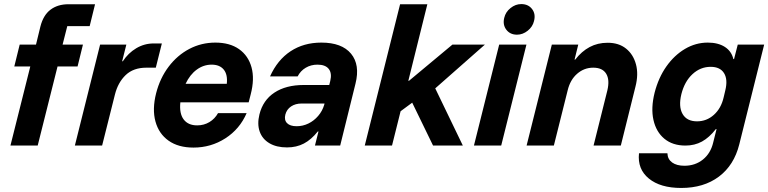

<svg xmlns="http://www.w3.org/2000/svg" viewBox="-20 -721 3805 951"><path d="M31.7 0 130 -391.7H50.8L77.5 -500H158.3L180 -589.2Q194.2 -645.8 230 -672.9Q265.8 -700 319.2 -700H450.8L424.2 -591.7H313.3L290 -500H390.8L364.2 -391.7H265L166.7 0Z M350.8 0 475.8 -500H605.8L585 -417.5H588.3Q615 -458.3 655 -482.1Q695 -505.8 740.8 -505.8H781.7L751.7 -385.8H705Q640.8 -385.8 602.5 -349.2Q564.2 -312.5 549.2 -252.5L485.8 0Z M938.3 10Q863.3 10 815 -24.2Q766.7 -58.3 750 -119.2Q733.3 -180 753.3 -259.2Q772.5 -334.2 815.4 -390.8Q858.3 -447.5 917.9 -478.8Q977.5 -510 1046.7 -510Q1118.3 -510 1164.2 -477.5Q1210 -445 1225.8 -387.5Q1241.7 -330 1221.7 -253.3L1211.7 -214.2H873.3Q867.5 -159.2 889.6 -129.6Q911.7 -100 956.7 -100Q990 -100 1017.1 -116.2Q1044.2 -132.5 1060 -160.8H1201.7Q1167.5 -81.7 1096.2 -35.8Q1025 10 938.3 10ZM899.2 -305.8H1103.3Q1108.3 -351.7 1088.3 -376.2Q1068.3 -400.8 1028.3 -400.8Q988.3 -400.8 954.6 -376.2Q920.8 -351.7 899.2 -305.8Z M1401.7 9.2Q1349.2 9.2 1314.2 -11.7Q1279.2 -32.5 1266.2 -69.6Q1253.3 -106.7 1265 -154.2Q1282.5 -225 1339.6 -262.5Q1396.7 -300 1484.2 -300H1610.8L1615.8 -320Q1625 -358.3 1608.3 -379.6Q1591.7 -400.8 1552.5 -400.8Q1520 -400.8 1494.2 -385.4Q1468.3 -370 1454.2 -342.5H1317.5Q1354.2 -424.2 1419.2 -467.1Q1484.2 -510 1571.7 -510Q1673.3 -510 1718.8 -455Q1764.2 -400 1740.8 -306.7L1665 0H1540L1557.5 -70H1554.2Q1521.7 -29.2 1485 -10Q1448.3 9.2 1401.7 9.2ZM1449.2 -95.8Q1480 -95.8 1507.5 -109.2Q1535 -122.5 1555.8 -146.7Q1576.7 -170.8 1585.8 -201.7L1587.5 -208.3H1474.2Q1443.3 -208.3 1421.7 -193.8Q1400 -179.2 1393.3 -153.3Q1386.7 -126.7 1401.7 -111.2Q1416.7 -95.8 1449.2 -95.8Z M1786.7 0 1961.7 -700H2096.7L2002.5 -320.8H2005.8L2220.8 -500H2381.7L2135.8 -283.3L2272.5 0H2125L2021.7 -212.5L1964.2 -170L1921.7 0Z M2327.5 0 2452.5 -500H2587.5L2462.5 0ZM2540.8 -549.2Q2506.7 -549.2 2487.9 -573.8Q2469.2 -598.3 2477.5 -632.5Q2484.2 -661.7 2508.8 -681.2Q2533.3 -700.8 2561.7 -700.8Q2596.7 -700.8 2615.4 -676.2Q2634.2 -651.7 2625 -616.7Q2618.3 -588.3 2593.8 -568.8Q2569.2 -549.2 2540.8 -549.2Z M2588.3 0 2713.3 -500H2844.2L2825.8 -425.8H2829.2Q2860.8 -466.7 2900.4 -487.9Q2940 -509.2 2990 -509.2Q3045 -509.2 3080.8 -480.4Q3116.7 -451.7 3130 -402.5Q3143.3 -353.3 3127.5 -291.7L3055 0H2920L2988.3 -273.3Q3000.8 -325.8 2982.5 -355.8Q2964.2 -385.8 2918.3 -385.8Q2873.3 -385.8 2838.8 -355.8Q2804.2 -325.8 2791.7 -273.3L2723.3 0Z M3354.2 210Q3250.8 210 3193.8 163.3Q3136.7 116.7 3145 38.3H3285.8Q3286.7 67.5 3309.2 83.8Q3331.7 100 3370 100Q3423.3 100 3461.7 69.2Q3500 38.3 3512.5 -15L3529.2 -81.7H3525.8Q3493.3 -40 3457.1 -20Q3420.8 0 3375 0Q3311.7 0 3270.8 -33.8Q3230 -67.5 3216.7 -126.7Q3203.3 -185.8 3222.5 -262.5Q3241.7 -336.7 3280.8 -392.1Q3320 -447.5 3372.9 -478.8Q3425.8 -510 3485.8 -510Q3536.7 -510 3570 -488.8Q3603.3 -467.5 3612.5 -428.3H3615.8L3634.2 -500H3765L3641.7 -5.8Q3615.8 97.5 3540.8 153.8Q3465.8 210 3354.2 210ZM3432.5 -120Q3480 -120 3515.8 -152.1Q3551.7 -184.2 3564.2 -238.3L3572.5 -273.3Q3585.8 -327.5 3566.2 -358.8Q3546.7 -390 3500 -390Q3449.2 -390 3410 -353.8Q3370.8 -317.5 3355 -255Q3340 -193.3 3360.8 -156.7Q3381.7 -120 3432.5 -120Z"/></svg>

Font: Funnel Sans
Style: Bold Italic
Weight: 700
Italic angle: -14.036°
Designer: NORD ID, Kristian Moeller
Foundry: Dicotype
Version: Version 1.000